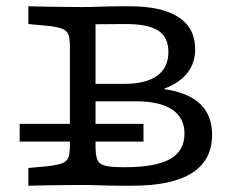

<svg xmlns="http://www.w3.org/2000/svg" viewBox="-20 -591 760 611"><path d="M42.6 -140.3V-196.8H436.6V-140.3ZM355.3 0Q331.1 0 299.6 -1.2Q268.2 -2.4 243.1 -2.4Q218 -2.4 187.2 -2Q156.4 -1.6 125.7 -1.2Q95 -0.8 70.2 0V-56.5L122.8 -61.2Q157 -64.5 174.1 -70.1Q191.3 -75.7 196.8 -88.2Q202.4 -100.8 202.4 -125.8V-445.2Q202.4 -470.2 196.8 -482.8Q191.3 -495.3 174.1 -500.9Q157 -506.6 122.8 -509.7L70.2 -514.5V-571Q95 -570.2 125.7 -569.8Q156.4 -569.4 187.2 -569Q218 -568.5 243.1 -568.5Q268.2 -568.5 299.6 -569.8Q331.1 -571 355.3 -571H392.2Q495.2 -571 548.1 -536.4Q601 -501.9 601 -434.8Q601 -390.3 576.3 -358.8Q551.6 -327.4 502.7 -308.9V-307.3Q578.7 -296.7 616.9 -260.3Q655 -223.9 655 -162Q655 -81.7 591.5 -40.8Q527.9 0 401.8 0ZM375.2 -58.9Q475.1 -58.9 521.1 -84.8Q567.1 -110.7 567.1 -166Q567.1 -216.1 527.8 -242.4Q488.5 -268.6 412.4 -268.6H269.5V-324.1H375.5Q444.3 -324.1 480.1 -350Q515.9 -375.9 515.9 -425.6Q515.9 -472.9 482.8 -494.1Q449.6 -515.3 373.8 -514.5L284 -513.8V-125.8Q284 -96.3 290.1 -82.1Q296.3 -68 315.9 -63.4Q335.6 -58.9 375.2 -58.9Z"/></svg>

Font: Playfair 5pt SemiExpanded Light
Style: Regular
Weight: 300
Width: 6
Designer: Claus Eggers Sørensen
Foundry: Claus Eggers Sørensen
Version: Version 2.203